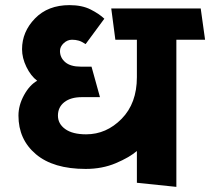

<svg xmlns="http://www.w3.org/2000/svg" viewBox="-20 -713 820 749"><path d="M514 0V-124Q485 -99 432 -76.5Q379 -54 314 -54Q188 -54 120 -111.5Q52 -169 52 -262Q52 -302 73.5 -341.5Q95 -381 125 -398Q100 -417 83 -452Q66 -487 66 -521Q66 -589 116.5 -641Q167 -693 251 -693Q300 -693 333.5 -676Q367 -659 387 -640L314 -541Q299 -551 287 -554.5Q275 -558 261 -558Q243 -558 228.5 -544.5Q214 -531 214 -514Q214 -488 234.5 -470.5Q255 -453 295 -453H337L370 -334H299Q256 -334 231 -314.5Q206 -295 206 -262Q206 -230 234.5 -209.5Q263 -189 316 -189Q395 -189 454.5 -249.5Q514 -310 514 -412V-558H430L414 -680H763L780 -558H668V16Z"/></svg>

Font: Palanquin Dark Medium
Style: Regular
Weight: 500
Designer: Pria Ravichandran
Version: Version 1.001